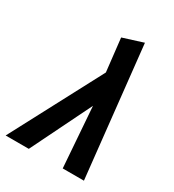

<svg xmlns="http://www.w3.org/2000/svg" viewBox="-232 -838 854 941"><g transform="rotate(30 195.5 -367.5)"><path d="M269 0 244 -340 77 0H-54L217 -513L196 -699L310 -735L389 0Z"/></g></svg>

Font: Radio Canada Condensed SemiBold
Style: Italic
Weight: 600
Width: 3
Italic angle: -12°
Designer: Charles Daoud, Etienne Aubert Bonn, Alexandre Saumier Demers, Jacques Le Bailly
Foundry: Radio-Canada
Version: Version 2.104; ttfautohint (v1.8.4.7-5d5b);gftools[0.9.28.de